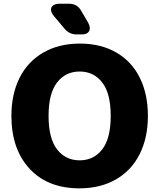

<svg xmlns="http://www.w3.org/2000/svg" viewBox="-20 -1008 866 1044"><path d="M458 -887.2Q468.3 -868.7 468.3 -854Q468.3 -838.9 457 -829.8Q445.8 -820.8 425.8 -820.8H397Q356.4 -820.8 330.1 -853L272.9 -920.9Q257.3 -939.5 257.3 -956.1Q257.3 -970.7 270 -979.2Q282.7 -987.8 305.2 -987.8H355Q399.9 -987.8 420.9 -950.2ZM42 -377.9Q42 -495.6 86.2 -584.2Q130.4 -672.9 215.1 -721.9Q299.8 -771 414.1 -771Q528.8 -771 612.8 -722.2Q696.8 -673.3 740.5 -584.7Q784.2 -496.1 784.2 -377.9Q784.2 -259.3 739.7 -170.4Q695.3 -81.5 610.8 -32.7Q526.4 16.1 412.1 16.1Q239.3 16.1 140.6 -90.8Q42 -197.8 42 -377.9ZM244.1 -377.9Q244.1 -255.4 290.3 -195.8Q336.4 -136.2 413.1 -136.2Q489.7 -136.2 535.9 -195.8Q582 -255.4 582 -377.9Q582 -500 535.9 -559.6Q489.7 -619.1 413.1 -619.1Q336.4 -619.1 290.3 -559.6Q244.1 -500 244.1 -377.9Z"/></svg>

Font: Jellee Roman
Style: Bold
Weight: 700
Designer: Alfredo Marco Pradil
Foundry: Alfredo Marco Pradil and JAM Design
Version: Version 1.000